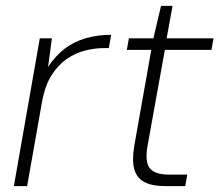

<svg xmlns="http://www.w3.org/2000/svg" viewBox="-20 -631 744 651"><path d="M27 0 115 -501H156L143 -404Q168 -442 199.5 -466Q231 -490 271 -501.5Q311 -513 357 -513L349 -468H333Q303 -468 270 -460Q237 -452 207 -431.5Q177 -411 154.5 -375.5Q132 -340 122 -283L72 0Z M539 0Q496 0 470 -13.5Q444 -27 435.5 -56.5Q427 -86 435 -135L493 -462H410L417 -501H500L526 -611H565L545 -501H704L697 -462H539L480 -135Q471 -82 488 -60.5Q505 -39 553 -39H615L608 0Z"/></svg>

Font: DM Sans 17pt ExtraLight
Style: Italic
Weight: 250
Italic angle: -10°
Version: Version 4.004;gftools[0.9.30]